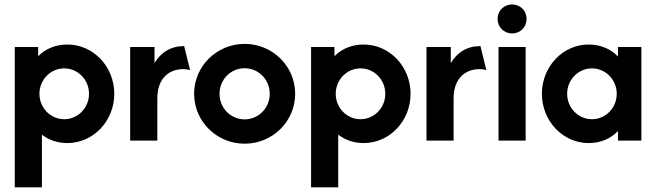

<svg xmlns="http://www.w3.org/2000/svg" viewBox="-20 -626 2922 855"><path d="M45.8 208.3H166.7V-26.4C197.2 -2.8 235.4 11.1 279.9 11.1C395.8 11.1 488.9 -87.5 488.9 -208.3C488.9 -329.2 395.8 -427.8 279.9 -427.8C227.1 -427.8 181.9 -408.3 150 -375.7V-416.7H45.8ZM266 -95.1C204.9 -95.1 155.6 -145.8 155.6 -208.3C155.6 -270.8 204.9 -321.5 266 -321.5C327.1 -321.5 376.4 -270.8 376.4 -208.3C376.4 -145.8 327.1 -95.1 266 -95.1Z M559.7 0H680.6V-188.2C680.6 -271.5 727.1 -318.1 796.5 -318.1C806.9 -318.1 817.4 -316.7 826.4 -313.9L800 -420.8C741 -420.8 696.5 -393.1 668.1 -345.1V-416.7H559.7Z M1069.4 13.9C1193.8 13.9 1294.4 -85.4 1294.4 -208.3C1294.4 -331.2 1193.8 -430.6 1069.4 -430.6C945.1 -430.6 844.4 -331.2 844.4 -208.3C844.4 -85.4 945.1 13.9 1069.4 13.9ZM1069.4 -94.4C1006.9 -94.4 957.6 -145.1 957.6 -208.3C957.6 -271.5 1006.9 -322.2 1069.4 -322.2C1131.2 -322.2 1181.2 -271.5 1181.2 -208.3C1181.2 -145.1 1131.2 -94.4 1069.4 -94.4Z M1365.3 208.3H1486.1V-26.4C1516.7 -2.8 1554.9 11.1 1599.3 11.1C1715.3 11.1 1808.3 -87.5 1808.3 -208.3C1808.3 -329.2 1715.3 -427.8 1599.3 -427.8C1546.5 -427.8 1501.4 -408.3 1469.4 -375.7V-416.7H1365.3ZM1585.4 -95.1C1524.3 -95.1 1475 -145.8 1475 -208.3C1475 -270.8 1524.3 -321.5 1585.4 -321.5C1646.5 -321.5 1695.8 -270.8 1695.8 -208.3C1695.8 -145.8 1646.5 -95.1 1585.4 -95.1Z M1879.2 0H2000V-188.2C2000 -271.5 2046.5 -318.1 2116 -318.1C2126.4 -318.1 2136.8 -316.7 2145.8 -313.9L2119.4 -420.8C2060.4 -420.8 2016 -393.1 1987.5 -345.1V-416.7H1879.2Z M2260.4 -477.1C2297.2 -477.1 2325 -505.6 2325 -541.7C2325 -578.5 2297.2 -606.2 2260.4 -606.2C2224.3 -606.2 2195.8 -578.5 2195.8 -541.7C2195.8 -505.6 2224.3 -477.1 2260.4 -477.1ZM2200 0H2320.8V-416.7H2200Z M2601.4 11.1C2654.9 11.1 2700 -9 2731.9 -42.4V0H2836.1V-416.7H2731.9V-374.3C2700 -407.6 2654.9 -427.8 2601.4 -427.8C2486.1 -427.8 2393.1 -329.2 2393.1 -208.3C2393.1 -87.5 2486.1 11.1 2601.4 11.1ZM2616 -95.1C2554.9 -95.1 2505.6 -145.8 2505.6 -208.3C2505.6 -270.8 2554.9 -321.5 2616 -321.5C2677.1 -321.5 2726.4 -270.8 2726.4 -208.3C2726.4 -145.8 2677.1 -95.1 2616 -95.1Z"/></svg>

Font: Afacad
Style: Bold
Weight: 700
Designer: Kristian Moeller
Foundry: Dicotype
Version: Version 1.000